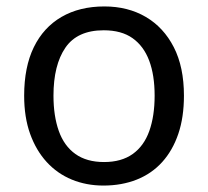

<svg xmlns="http://www.w3.org/2000/svg" viewBox="-20 -566 645 596"><path d="M551 -269Q551 -202 533.5 -150.5Q516 -99 483.5 -63Q451 -27 404.5 -8.5Q358 10 301 10Q248 10 203 -8.5Q158 -27 125 -63Q92 -99 73.5 -150.5Q55 -202 55 -269Q55 -358 85 -419.5Q115 -481 171 -513.5Q227 -546 304 -546Q377 -546 432.5 -513.5Q488 -481 519.5 -419.5Q551 -358 551 -269ZM146 -269Q146 -206 162.5 -159.5Q179 -113 214 -88Q249 -63 303 -63Q357 -63 392 -88Q427 -113 443.5 -159.5Q460 -206 460 -269Q460 -333 443 -378Q426 -423 391.5 -447.5Q357 -472 302 -472Q220 -472 183 -418Q146 -364 146 -269Z"/></svg>

Font: ukannada15
Style: Book
Weight: 400
Designer: Jelle Bosma - Monotype Design Team
Foundry: Monotype Imaging Inc.
Version: Version 2.003